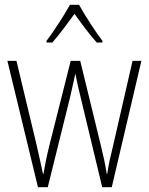

<svg xmlns="http://www.w3.org/2000/svg" viewBox="-20 -784 623 804"><path d="M311 -764H273C249 -720 203 -650 175 -613V-606H199C228 -638 265 -689 292 -726C320 -687 355 -639 385 -606H409V-613C386 -642 336 -718 311 -764ZM318 -375 408 0H448L572 -529H535L452 -167C441 -123 436 -101 429 -56H427C421 -95 412 -136 402 -176L316 -529H276L188 -180C176 -133 167 -86 162 -56H160C152 -93 144 -131 133 -178L49 -529H11L139 0H180L273 -375C281 -408 288 -442 295 -474H296C302 -442 309 -410 318 -375Z"/></svg>

Font: Noto Sans Sinhala UI Condensed ExtraLight
Style: Regular
Weight: 200
Width: 3
Designer: Jelle Bosma - Monotype Design Team
Foundry: Monotype Imaging Inc.
Version: Version 2.006